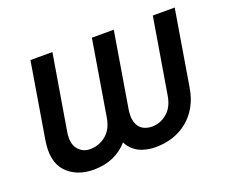

<svg xmlns="http://www.w3.org/2000/svg" viewBox="-96 -695 1016 855"><g transform="rotate(-20 412.5 -267.5)"><path d="M57.5 -188.6 116.8 -545.5H220.9L161.2 -188.6Q152.7 -136 174.4 -108.7Q196 -81.7 231.5 -81.7Q273.8 -81.7 306.8 -108.3Q339.8 -134.9 348.7 -188.6L408 -545.5H511.7L452.4 -188.6Q448.2 -161.9 451.5 -141.9Q454.9 -121.8 464.7 -108.5Q474.4 -95.2 490.1 -88.4Q505.7 -81.7 525.9 -81.7Q563.9 -81.7 596.2 -108.3Q628.6 -134.9 637.1 -188.6L696.7 -545.5H800.4L741.1 -188.6Q733.3 -139.2 712.2 -102.1Q691.1 -65 660.3 -40.1Q629.6 -15.3 591.3 -2.7Q552.9 9.9 510.7 9.9Q463.1 9.9 429.5 -7.6Q396 -25.2 378.6 -59.7Q348.4 -25.2 307.2 -7.6Q266 9.9 216.6 9.9Q134.2 9.9 87.4 -40.1Q40.8 -89.8 57.5 -188.6Z"/></g></svg>

Font: Inter P Medium
Style: Italic
Weight: 500
Italic angle: 9.39999°
Designer: Rasmus Andersson
Foundry: rsms
Version: Version 3.018;git-588b23468